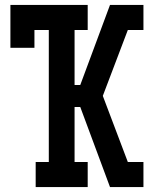

<svg xmlns="http://www.w3.org/2000/svg" viewBox="-20 -755 640 775"><path d="M334 0H124V-101H177V-634H119V-562H22V-735H334V-634H281V-412H304L424 -735H559V-634H496L395 -368L496 -101H559V0H424L304 -323H281V-101H334Z"/></svg>

Font: Iosevka HT Extended
Style: Bold
Weight: 700
Width: 7
Monospace: yes
Designer: Belleve Invis
Foundry: Belleve Invis
Version: Version 32.3.0; ttfautohint (v1.8.4)